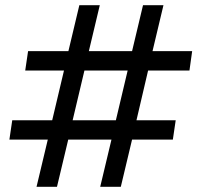

<svg xmlns="http://www.w3.org/2000/svg" viewBox="-20 -720 761 740"><path d="M120.8 0 164.2 -182H16.2L27.2 -256.6H181.2L226.6 -448.2H77.2L88.2 -522.8H243.6L285.8 -700H364.6L322.4 -522.8H489L531.2 -700H610L567.8 -522.8H720.6L710.2 -448.2H550.8L506 -256.6H657.2L646.2 -182H489L445.6 0H366.2L409.6 -182H243L199.6 0ZM260 -256.6H426.6L472 -448.2H305.4Z"/></svg>

Font: MuseoModerno Thin
Style: Italic
Weight: 100
Italic angle: -9°
Designer: Pablo Cosgaya, Héctor Gatti, Marcela Romero, and the Authors of The MuseoModerno Project.
Foundry: Omnibus-Type Team
Version: Version 1.003